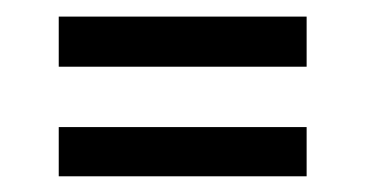

<svg xmlns="http://www.w3.org/2000/svg" viewBox="-20 -372 449 236"><path d="M52.2 -215.8H356.9V-155.3H52.2ZM52.2 -351.6H356.9V-290H52.2Z"/></svg>

Font: Paytone One
Style: Regular
Weight: 400
Designer: vernon adams
Foundry: vernon adams
Version: 1.000